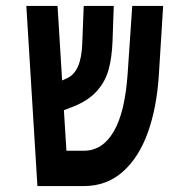

<svg xmlns="http://www.w3.org/2000/svg" viewBox="-20 -629 640 649"><path d="M69 -609H174.5L190 -357L204 -363.5Q254.5 -383.5 258 -480.5L263 -609H364.5L360.5 -492Q358.5 -436 347.5 -395Q336.5 -354 308 -321.8Q279.5 -289.5 228.5 -269L196 -256.5L204.5 -119.5H263.5Q326.5 -119.5 364.5 -184.5Q402.5 -249.5 411.5 -380.5L427 -609H531.5L517 -376.5Q510 -265 479.5 -180.5Q449 -96 394.5 -48Q340 0 263 0H106.5Z"/></svg>

Font: JuliaMono SemiBold
Style: Italic
Weight: 600
Italic angle: -9°
Monospace: yes
Designer: cormullion
Foundry: corm
Version: Version 0.056; ttfautohint (v1.8.4)